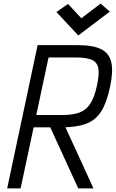

<svg xmlns="http://www.w3.org/2000/svg" viewBox="-20 -1052 646 1072"><path d="M20 0 190 -800H413Q499 -800 544.5 -777.5Q590 -755 601.5 -703.5Q613 -652 594 -565Q576 -479 545 -430Q514 -381 461 -361Q408 -341 322 -341H116L130 -410H330Q389 -410 426 -424.5Q463 -439 485.5 -475Q508 -511 522 -577Q535 -637 529 -670.5Q523 -704 493.5 -717.5Q464 -731 405 -731H251L95 0ZM417 0 240 -386H325L502 0ZM417 -854 295 -985 360 -1030 434 -950 542 -1032 593 -987Z"/></svg>

Font: Victor Mono
Style: Italic
Weight: 400
Italic angle: -12°
Monospace: yes
Designer: Rune Bjørnerås
Version: Version 1.561;gftools[0.9.30]